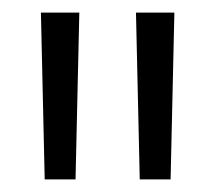

<svg xmlns="http://www.w3.org/2000/svg" viewBox="-20 -760 342 305"><path d="M106 -740 100 -475H51L45 -740ZM257 -740 251 -475H202L196 -740Z"/></svg>

Font: Pathway Extreme 8pt Thin 12pt Thin
Style: Regular
Weight: 250
Version: Version 1.001;gftools[0.9.26]